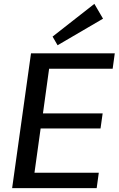

<svg xmlns="http://www.w3.org/2000/svg" viewBox="-20 -977 616 997"><path d="M159 -80H493L482 0H43L141 -700H576L565 -620H235L203 -388H513L502 -310H191ZM515 -880 279 -742 253 -787 470 -957Z"/></svg>

Font: Pathway Extreme 8pt Thin 12pt Medium
Style: Italic
Weight: 500
Italic angle: -8°
Version: Version 1.001;gftools[0.9.26]